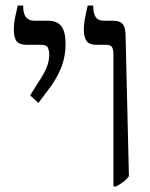

<svg xmlns="http://www.w3.org/2000/svg" viewBox="-20 -667 542 694"><path d="M390 7V-469Q390 -488 385 -496.5Q380 -505 363 -505H329Q303 -505 293 -518.5Q283 -532 283 -560Q283 -578 286.5 -597.5Q290 -617 297 -647H317V-644Q317 -620 325.5 -606Q334 -592 357 -592H389Q414 -592 424 -579.5Q434 -567 434 -535L446 -30Q436 -17 425 -9Q414 -1 400 7ZM119 -295 89 -322 115 -364Q138 -398 148 -421.5Q158 -445 158 -470Q158 -482 153.5 -493.5Q149 -505 129 -505H77Q51 -505 40.5 -517.5Q30 -530 30 -561Q30 -582 34 -601Q38 -620 44 -647H64V-642Q64 -592 105 -592H154Q187 -592 202 -572Q217 -552 217 -507Q217 -467 204.5 -431.5Q192 -396 166 -358Z"/></svg>

Font: Noto Serif Hebrew Condensed
Style: Regular
Weight: 400
Width: 3
Designer: Monotype Design Team
Foundry: Monotype Imaging Inc.
Version: Version 2.004; ttfautohint (v1.8.4.7-5d5b)